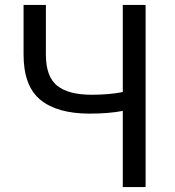

<svg xmlns="http://www.w3.org/2000/svg" viewBox="-20 -754 707 774"><path d="M475 0V-307Q420 -296 341 -296Q211 -296 143 -351.5Q75 -407 75 -534V-734H165V-534Q165 -445 210.5 -408.5Q256 -372 350 -372Q420 -372 475 -383V-734H567V0Z"/></svg>

Font: Noto Sans SC
Style: Regular
Weight: 400
Designer: Ryoko NISHIZUKA  (kana, bopomofo & ideographs); Paul D. Hunt (Latin, Greek & Cyrillic); Sandoll Communications , Soo-you
Foundry: Adobe
Version: Version 2.002;hotconv 1.0.116;makeotfexe 2.5.65601